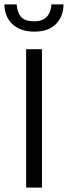

<svg xmlns="http://www.w3.org/2000/svg" viewBox="-39 -854 309 874"><path d="M152 -630V0H80V-630ZM37 -834Q39 -799 56 -778Q73 -757 117 -757Q154 -757 173.5 -777Q193 -797 195 -834H250Q250 -780 216 -745Q182 -710 117 -710Q81 -710 55.5 -720.5Q30 -731 13.5 -748Q-3 -765 -11 -787.5Q-19 -810 -19 -834Z"/></svg>

Font: Ek Mukta Light
Style: Regular
Weight: 300
Designer: Girish Dalvi and Yashodeep Gholap
Foundry: Ek Type
Version: Version 2.538;PS 1.002;hotconv 16.6.51;makeotf.lib2.5.65220;